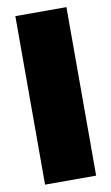

<svg xmlns="http://www.w3.org/2000/svg" viewBox="-84 -773 475 818"><g transform="rotate(-10 153.5 -364.5)"><path d="M43 0V-729H264V0Z"/></g></svg>

Font: Mona Sans Expanded Black
Style: Regular
Weight: 900
Width: 7
Designer: Deni Anggara
Foundry: GitHub
Version: Version 2.000